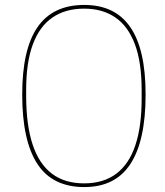

<svg xmlns="http://www.w3.org/2000/svg" viewBox="-20 -743 670 778"><path d="M321 15Q258 15 210.5 -8Q163 -31 132 -78Q101 -125 85.5 -195.5Q70 -266 70 -360Q70 -452 85.5 -520Q101 -588 132 -633Q163 -678 210.5 -700.5Q258 -723 321 -723Q384 -723 430.5 -700.5Q477 -678 508 -633Q539 -588 554.5 -520Q570 -452 570 -360Q570 -266 554.5 -195.5Q539 -125 508 -78Q477 -31 430.5 -8Q384 15 321 15ZM321 0Q399 0 451 -39Q503 -78 528.5 -154.5Q554 -231 554 -343V-377Q554 -491 526.5 -564Q499 -637 447 -672.5Q395 -708 321 -708Q245 -708 192.5 -672Q140 -636 113 -563Q86 -490 86 -379V-355Q86 -237 112 -158Q138 -79 190 -39.5Q242 0 321 0Z"/></svg>

Font: Kalnia Thin Thin
Style: Regular
Weight: 250
Version: Version 1.105